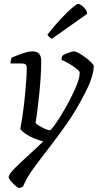

<svg xmlns="http://www.w3.org/2000/svg" viewBox="-20 -763 501 983"><path d="M76 200Q64 193 52 181.5Q40 170 32 159.5Q24 149 24 144Q24 134 40 115.5Q56 97 82.5 72Q109 47 140 19Q171 -9 201 -39Q181 -44 157.5 -53.5Q134 -63 114 -76Q94 -89 84 -103Q89 -129 94 -161Q99 -193 103 -228Q107 -263 110 -297Q113 -331 115 -361Q117 -391 117 -414Q117 -429 110.5 -433.5Q104 -438 91 -438H34Q34 -442 34.5 -448Q35 -454 37 -459.5Q39 -465 40 -468Q58 -476 77 -483Q96 -490 114 -495Q132 -500 145 -500Q169 -500 180 -488Q191 -476 191 -451Q191 -416 188.5 -373.5Q186 -331 181.5 -287Q177 -243 172 -202.5Q167 -162 162 -134Q167 -127 182 -118Q197 -109 212.5 -102.5Q228 -96 236 -96Q240 -96 257 -119Q274 -142 296 -178Q318 -214 339 -254.5Q360 -295 374 -331Q388 -367 388 -391Q388 -397 376.5 -407Q365 -417 349 -427.5Q333 -438 317.5 -446Q302 -454 295 -456Q295 -462 296.5 -468.5Q298 -475 300 -478Q306 -483 318 -488Q330 -493 341 -496.5Q352 -500 358 -500Q367 -500 383.5 -491Q400 -482 417.5 -469Q435 -456 447.5 -443.5Q460 -431 460 -424Q460 -399 448.5 -363.5Q437 -328 416 -288Q372 -201 324 -132.5Q276 -64 232 -7.5Q188 49 152.5 97.5Q117 146 97 193ZM245 -564Q239 -568 231.5 -574.5Q224 -581 223 -586Q260 -633 293 -668Q326 -703 349.5 -723Q373 -743 380 -743Q387 -743 397.5 -735.5Q408 -728 417 -716.5Q426 -705 426 -692Z"/></svg>

Font: Texturina 12pt ExtraLight
Style: Italic
Weight: 250
Italic angle: -11°
Designer: Guillermo Torres Carreño
Foundry: Omnibus-Type
Version: Version 1.002